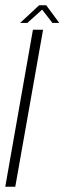

<svg xmlns="http://www.w3.org/2000/svg" viewBox="-34 -709 245 729"><path d="M-14 0H24L129.5 -596H91ZM42.5 -622H70L126 -672.5L165 -622H191L141.5 -689H114.5Z"/></svg>

Font: Anybody Condensed ExtraLight
Style: Italic
Weight: 250
Width: 3
Italic angle: -10°
Version: Version 1.113;gftools[0.9.25]